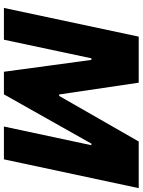

<svg xmlns="http://www.w3.org/2000/svg" viewBox="106 -834 728 980"><g transform="rotate(90 470.0 -344.0)"><path d="M20.5 0 167 -688H402.1L462.2 -281.8H469.5L702.2 -688H940.3L793.3 0H625.8L721.2 -446.4H713.1L461.6 0H346.3L285.8 -446.4H277.6L182.7 0Z"/></g></svg>

Font: Saira Thin
Style: Italic
Weight: 100
Italic angle: -12°
Designer: Hector Gatti with collaboration of the Omnibus-Type team
Foundry: Omnibus-Type
Version: Version 1.101